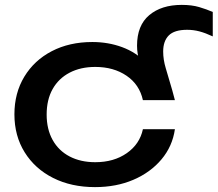

<svg xmlns="http://www.w3.org/2000/svg" viewBox="-20 -752 891 786"><path d="M724 -732Q765 -732 795.5 -723Q826 -714 851 -703V-603Q821 -617 796.5 -623.5Q772 -630 746 -630Q694 -630 671 -607Q648 -584 648 -541Q648 -508 658.5 -473Q669 -438 685 -383L696 -342H565Q551 -406 498 -442Q445 -478 370 -478Q310 -478 265 -454.5Q220 -431 195.5 -387.5Q171 -344 171 -283Q171 -223 195.5 -179Q220 -135 265 -111.5Q310 -88 370 -88Q446 -88 499 -125Q552 -162 565 -223H696Q686 -153 641 -99.5Q596 -46 526 -16Q456 14 369 14Q272 14 197.5 -23.5Q123 -61 81 -128.5Q39 -196 39 -284Q39 -371 79.5 -438Q120 -505 192 -542.5Q264 -580 358 -580Q423 -580 480 -559Q537 -538 580 -494L591 -427Q563 -468 552 -499.5Q541 -531 541 -565Q541 -648 591 -690Q641 -732 724 -732Z"/></svg>

Font: Bounded
Style: Regular
Weight: 400
Designer: Vlad Churkin
Version: Version 1.0